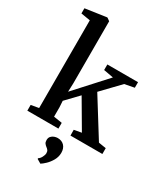

<svg xmlns="http://www.w3.org/2000/svg" viewBox="-258 -928 1131 1303"><g transform="rotate(30 308.0 -276.0)"><path d="M28 0V-45L88.5 -55.5V-743L16 -755V-795.5L177.5 -819H183.5L205.5 -803V-314.5L203 -249.5L418 -485.5L341.5 -499.5V-543H582V-499.5L506.5 -485L375 -348L557.5 -55L616 -45.5V0H366L365.5 -45L423.5 -55.5L295 -274.5L202.5 -178L205.5 -129V-55.5L271.5 -45V0ZM371 133.5Q370.5 165.5 354.8 193Q339 220.5 318.8 239.8Q298.5 259 285 267H283.5L253 249L252 243.5Q266 235 275.2 216.8Q284.5 198.5 284.5 185.5Q284.5 171 278.2 162.8Q272 154.5 262.5 148Q254.5 142 247.5 133Q240.5 124 240.5 107.5Q240.5 89 250.5 78Q260.5 67 274.2 62.2Q288 57.5 298.5 57.5H301Q332.5 57.5 351.8 77.8Q371 98 371 133.5Z"/></g></svg>

Font: Merriweather 48pt SemiBold
Style: Regular
Weight: 600
Version: Version 2.100